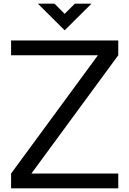

<svg xmlns="http://www.w3.org/2000/svg" viewBox="-20 -1019 700 1039"><path d="M620 0H40V-80L510 -720H40V-800H620V-720L150 -80H620ZM475 -999H385L330 -944L275 -999H185L330 -855Z"/></svg>

Font: Gauge
Style: Regular
Weight: 400
Designer: Daniel Pimley
Foundry: Daniel Pimley
Version: Version 1.004;PS 001.001;hotconv 1.0.56